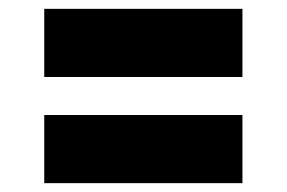

<svg xmlns="http://www.w3.org/2000/svg" viewBox="-20 -573 649 434"><path d="M80 -313H528V-159H80ZM80 -553H528V-399H80Z"/></svg>

Font: Exo Black
Style: Regular
Weight: 900
Designer: Natanael Gama
Foundry: Natanael Gama
Version: Version 1.500; ttfautohint (v1.6)